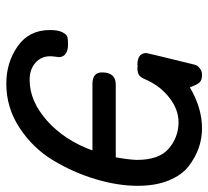

<svg xmlns="http://www.w3.org/2000/svg" viewBox="-46 -613 667 615"><g transform="rotate(90 287.5 -305.5)"><path d="M76.2 -131.8Q76.2 -158.7 83.5 -172.4Q90.8 -186 98.9 -188Q106.9 -189.9 122.1 -189.9H123Q145 -189.9 155.8 -179.2Q162.6 -171.4 163.1 -162.1Q163.1 -158.2 161.6 -149.2Q160.2 -140.1 160.2 -132.8Q160.2 -104 181.2 -85.4Q202.1 -66.9 235.8 -66.9Q303.7 -66.9 366.5 -122.6Q429.2 -178.2 461.9 -268.1H249Q211.9 -268.1 211.9 -298.8Q211.9 -342.8 251 -342.8H483.9Q491.7 -386.7 492.2 -410.2Q492.2 -481.9 455.6 -512.9Q418.9 -543.9 371.1 -543.9Q331.1 -543.9 293.5 -514.9Q255.9 -485.8 235.8 -440.9Q228 -421.9 220 -417Q211.9 -412.1 196.8 -412.1Q195.8 -412.1 193.8 -412.6Q191.9 -413.1 190.9 -413.1Q189.9 -413.1 188 -412.1Q149.9 -412.1 149.9 -440.9Q149.9 -443.8 185.1 -586.9Q187 -595.7 189 -600.8Q190.9 -606 199.5 -612.5Q208 -619.1 220.2 -619.1Q237.3 -619.1 244.6 -610.6Q252 -602.1 259.8 -580.1Q325.7 -619.1 391.1 -619.1Q423.3 -619.1 453.6 -608.6Q483.9 -598.1 512.5 -576.2Q541 -554.2 558.1 -512.2Q575.2 -470.2 575.2 -413.1Q575.2 -349.1 553.7 -277.6Q532.2 -206.1 493.2 -141.6Q454.1 -77.1 389.6 -34.7Q325.2 7.8 248 7.8Q180.2 7.8 128.2 -28.6Q76.2 -64.9 76.2 -131.8Z"/></g></svg>

Font: CMU Typewriter Text
Style: BoldItalic
Weight: 700
Italic angle: -14.04°
Version: Version 0.7.0